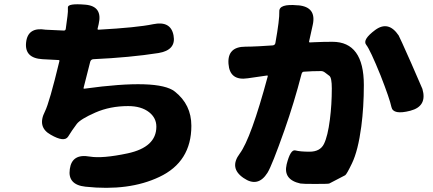

<svg xmlns="http://www.w3.org/2000/svg" viewBox="-20 -818 2040 905"><path d="M383 62Q298 53 309 -21Q319 -95 403 -80Q463 -70 581 -95Q717 -124 717 -221Q717 -262 683 -289Q646 -318 584 -318Q499 -318 429.5 -287.5Q360 -257 342 -234Q318 -202 301 -174Q283 -146 219 -183Q154 -219 192 -293Q213 -335 260 -530Q261 -535 256 -535L180 -539Q95 -544 103 -618Q111 -692 195 -678Q203 -677 281 -674Q289 -674 290 -682Q293 -701 298 -742Q301 -763 300 -783Q299 -803 382 -796Q465 -789 445 -704L440 -683Q439 -678 444 -678Q626 -688 702 -704Q785 -721 798 -651Q811 -582 727 -568Q593 -547 420 -539Q408 -538 405 -526L374 -404Q373 -399 378 -400Q726 -448 804 -386.5Q882 -325 882 -225Q882 -55 731 16Q588 84 383 62Z M1241 -4Q1196 68 1128 21Q1059 -26 1110 -94Q1163 -165 1242 -458Q1243 -463 1238 -462L1148 -449Q1063 -436 1057 -517Q1051 -598 1137 -598Q1161 -598 1201 -600L1265 -604Q1276 -605 1278 -615Q1298 -727 1296.5 -764Q1295 -801 1382 -793H1386Q1473 -785 1454 -700L1437 -623Q1436 -618 1441 -618L1461 -619Q1504 -621 1547 -621Q1695 -621 1695 -417Q1695 -313 1683 -222Q1668 -108 1639 -48Q1614 4 1607 8Q1570 28 1532 47Q1529 49 1465 49Q1406 49 1396 47Q1314 29 1331 -43Q1349 -115 1372 -109Q1395 -103 1439 -103Q1489 -103 1507 -139.5Q1525 -176 1535 -255Q1544 -325 1544 -401Q1544 -452 1532.5 -460.5Q1521 -469 1512 -476Q1503 -483 1493 -483Q1452 -483 1412 -480Q1404 -480 1401 -468Q1367 -336 1321 -205Q1262 -38 1241 -4ZM1914 -296Q1833 -275 1825 -313.5Q1817 -352 1774 -462Q1725 -583 1706 -607Q1687 -631 1749 -677Q1811 -722 1859 -651Q1863 -645 1918 -521Q1968 -407 1971 -399Q1995 -317 1914 -296Z"/></svg>

Font: Resource Han Rounded TW Heavy
Style: Regular
Weight: 900
Designer: Cyano Hao (round all glyphs); Ryoko NISHIZUKA 西塚涼子 (kana, bopomofo & ideographs); Paul D. Hunt (Latin, Greek & Cyrillic)
Foundry: Cyano Hao
Version: 0.990